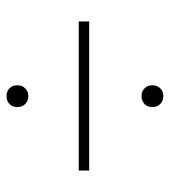

<svg xmlns="http://www.w3.org/2000/svg" viewBox="14 -528 522 590"><g transform="rotate(90 275.0 -233.0)"><path d="M242 -440Q242 -455 251.5 -464.5Q261 -474 275 -474Q290 -474 299.5 -464.5Q309 -455 309 -440Q309 -425 299.5 -416Q290 -407 275 -407Q261 -407 251.5 -416Q242 -425 242 -440ZM46 -246H504V-214H46ZM242 -25Q242 -40 251.5 -49.5Q261 -59 275 -59Q290 -59 299.5 -49.5Q309 -40 309 -25Q309 -10 299.5 -1Q290 8 275 8Q261 8 251.5 -1Q242 -10 242 -25Z"/></g></svg>

Font: Ysabeau Infant Light
Style: Regular
Weight: 300
Designer: Christian Thalmann (Catharsis Fonts)
Version: Version 0.003